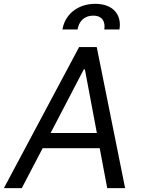

<svg xmlns="http://www.w3.org/2000/svg" viewBox="-40 -970 736 990"><path d="M72.4 0 180 -206H474.1L512.8 0H605.1L458.8 -727.3H367.9L-19.9 0ZM220.9 -284.1 392 -612.2H397.7L459.5 -284.1ZM282 -818.2H360.1C365.8 -855.1 389.9 -889.2 441.1 -889.2C489.3 -889.2 503.6 -856.5 497.9 -818.2H576C588.8 -894.9 541.9 -950.3 451 -950.3C360.1 -950.3 294.7 -894.9 282 -818.2Z"/></svg>

Font: Magic Ui Pro
Style: Italic
Weight: 400
Italic angle: -9.39999°
Designer: Stefan Endress, Andreas Faust
Version: Version 1.000;FEAKit 1.0